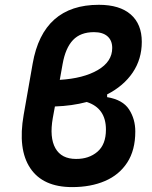

<svg xmlns="http://www.w3.org/2000/svg" viewBox="-20 -762 626 792"><path d="M277.8 9.8Q157.2 9.8 105 -68.1Q52.7 -146 77.6 -288.1L114.7 -499.5Q157.2 -742.2 387.7 -742.2Q473.6 -742.2 519.3 -702.4Q564.9 -662.6 564.9 -589.4Q564.9 -518.1 527.3 -462.6Q489.7 -407.2 421.9 -372.6V-361.3Q486.3 -350.6 512.2 -310.8Q538.1 -271 538.1 -219.7Q538.1 -142.6 504.9 -91.6Q471.7 -40.5 413.1 -15.4Q354.5 9.8 277.8 9.8ZM337.9 -341.3Q277.3 -325.2 206.5 -322.8L197.8 -275.4Q183.6 -194.8 208.5 -150.6Q233.4 -106.4 293.5 -106.4Q346.7 -106 381.8 -136Q417 -166 417 -227.5Q417 -315.9 337.9 -341.3ZM226.6 -432.6Q324.2 -438.5 383.5 -473.1Q442.9 -507.8 442.9 -564Q442.9 -595.2 423.3 -612.3Q403.8 -629.4 367.7 -629.4Q312 -629.4 281 -596.7Q250 -564 238.3 -498Z"/></svg>

Font: Cascadia Mono NF SemiBold
Style: Italic
Weight: 600
Italic angle: -10°
Monospace: yes
Designer: Aaron Bell
Foundry: Saja Typeworks
Version: Version 2404.023; ttfautohint (v1.8.4)